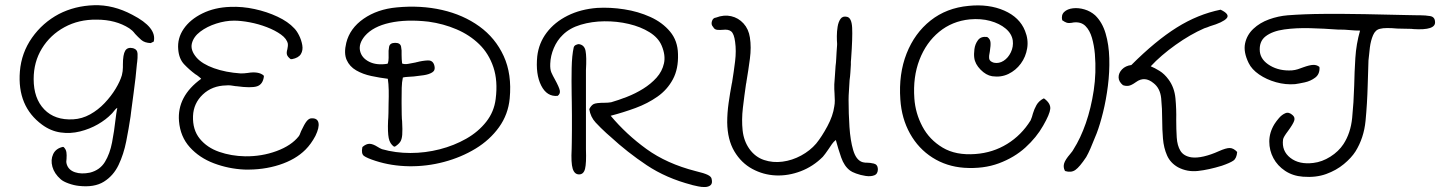

<svg xmlns="http://www.w3.org/2000/svg" viewBox="-20 -644 5648 753"><path d="M289 85Q270 83 249 75.5Q228 68 218 59Q193 37 185.5 10Q178 -17 188.5 -39.5Q199 -62 227 -68L230 -67Q239 -58 240.5 -46.5Q242 -35 241 -24Q241 -23 241 -22Q240 -15 240 -10Q240 -5 242 1Q249 23 274 31.5Q299 40 333 33Q372 23 391.5 -9Q411 -41 419.5 -85.5Q428 -130 433 -175Q434 -181 434.5 -186.5Q435 -192 436 -198Q437 -204 438 -210Q439 -216 440 -221Q436 -219 432 -214.5Q428 -210 425 -206Q423 -203 420.5 -200.5Q418 -198 417 -197Q396 -175 364 -156.5Q332 -138 294 -128.5Q256 -119 217.5 -124.5Q179 -130 145 -155Q47 -227 58 -364Q64 -437 105.5 -496Q147 -555 211 -589Q273 -621 348.5 -623.5Q424 -626 499 -586Q596 -536 583 -481L571 -475Q547 -476 534 -487.5Q521 -499 510 -511Q504 -519 498.5 -524Q493 -529 487 -533Q434 -567 359 -567Q289 -568 233 -537.5Q177 -507 144.5 -454Q112 -401 112 -334Q112 -258 153.5 -215Q195 -172 267 -176Q302 -178 333.5 -195.5Q365 -213 390.5 -240Q416 -267 433.5 -296Q451 -325 458 -349Q462 -365 462 -380V-391Q462 -430 471 -445Q480 -460 502 -455Q519 -450 519.5 -433Q520 -416 518 -401Q517 -396 517 -394Q515 -368 511.5 -338.5Q508 -309 504 -279Q502 -264 500 -249Q498 -234 496 -219Q495 -211 494 -203.5Q493 -196 492 -187Q485 -140 475 -89.5Q465 -39 445 3Q425 45 387.5 68.5Q350 92 289 85Z M938 21Q876 18 819 -3.5Q762 -25 724.5 -66.5Q687 -108 682 -169Q674 -266 769 -335Q768 -336 767 -337Q766 -338 765 -339Q761 -342 757 -345.5Q753 -349 746 -353Q723 -370 702.5 -391.5Q682 -413 679 -450Q675 -494 700.5 -531Q726 -568 774 -591.5Q822 -615 883 -617Q930 -619 978.5 -608.5Q1027 -598 1068.5 -578.5Q1110 -559 1134 -533Q1144 -523 1153 -505Q1162 -487 1165.5 -467Q1169 -447 1160 -432Q1151 -417 1125 -412H1120Q1108 -421 1105.5 -429.5Q1103 -438 1107 -451Q1110 -466 1109 -472Q1105 -492 1082 -508.5Q1059 -525 1026.5 -537.5Q994 -550 959.5 -556.5Q925 -563 898 -563Q864 -563 828 -551.5Q792 -540 765.5 -520Q739 -500 732.5 -473.5Q726 -447 751 -418Q773 -393 819 -376.5Q865 -360 924 -356Q931 -356 938 -356.5Q945 -357 952 -358Q994 -365 1014 -348L1015 -344Q1011 -313 988 -305.5Q965 -298 907 -306Q906 -306 905 -306Q894 -308 884.5 -309Q875 -310 867 -309Q812 -308 775.5 -273.5Q739 -239 737 -189Q735 -135 763.5 -100Q792 -65 839.5 -48.5Q887 -32 941 -31Q1006 -30 1064.5 -51.5Q1123 -73 1152 -110Q1153 -111 1155 -115Q1157 -119 1161 -130Q1174 -158 1183 -169Q1192 -180 1202 -180Q1225 -181 1229 -162.5Q1233 -144 1217 -111Q1200 -79 1178 -57Q1139 -18 1075.5 2.5Q1012 23 938 21Z M1453 -13Q1419 -24 1407.5 -32.5Q1396 -41 1401 -66L1402 -68Q1416 -80 1429 -80Q1442 -80 1461 -68Q1465 -65 1469.5 -63Q1474 -61 1478 -59Q1531 -44 1589.5 -44Q1648 -44 1704.5 -58.5Q1761 -73 1808.5 -100Q1856 -127 1887 -166.5Q1918 -206 1924 -256Q1933 -327 1915 -380.5Q1897 -434 1859.5 -470.5Q1822 -507 1770.5 -529Q1719 -551 1661 -559Q1574 -569 1508.5 -554.5Q1443 -540 1411 -503Q1386 -473 1392 -445Q1398 -417 1427.5 -402Q1457 -387 1500 -394Q1505 -402 1504 -430Q1503 -445 1506 -460.5Q1509 -476 1530 -476Q1550 -476 1553 -461Q1556 -446 1555 -431Q1555 -430 1555 -429Q1555 -421 1555.5 -412Q1556 -403 1557 -395Q1567 -391 1580.5 -393.5Q1594 -396 1610 -399Q1612 -400 1613 -400Q1614 -400 1614 -400Q1636 -406 1657.5 -407Q1679 -408 1684 -385Q1688 -368 1675 -360Q1662 -352 1641.5 -349Q1621 -346 1602 -344H1601Q1589 -343 1578.5 -342.5Q1568 -342 1560 -340Q1556 -322 1555.5 -299.5Q1555 -277 1555 -252Q1555 -248 1555 -244.5Q1555 -241 1555 -237Q1555 -215 1555.5 -194.5Q1556 -174 1557 -169Q1559 -134 1557.5 -115.5Q1556 -97 1549.5 -87.5Q1543 -78 1529 -69H1525Q1509 -80 1504.5 -102.5Q1500 -125 1502 -171Q1503 -179 1503.5 -201Q1504 -223 1504 -239Q1505 -265 1504.5 -290Q1504 -315 1501 -335Q1469 -339 1436 -346Q1403 -353 1377 -368Q1351 -383 1339.5 -409Q1328 -435 1338 -476Q1352 -533 1406 -570.5Q1460 -608 1536 -615Q1630 -624 1713.5 -605Q1797 -586 1860 -540.5Q1923 -495 1955.5 -424Q1988 -353 1979 -258Q1973 -195 1937 -145Q1901 -95 1845 -61Q1789 -27 1721.5 -9Q1654 9 1584.5 8Q1515 7 1453 -13Z M2693 81Q2593 55 2516.5 4Q2440 -47 2374 -108Q2370 -111 2366.5 -114.5Q2363 -118 2358 -122Q2336 -142 2316 -163.5Q2296 -185 2291 -216Q2298 -230 2307.5 -235.5Q2317 -241 2353 -241Q2358 -241 2365 -241.5Q2372 -242 2377 -243Q2405 -251 2438.5 -264Q2472 -277 2502.5 -296Q2533 -315 2555 -339.5Q2577 -364 2584 -395.5Q2591 -427 2575 -465Q2562 -496 2527.5 -517.5Q2493 -539 2446.5 -550Q2400 -561 2350.5 -560.5Q2301 -560 2257.5 -547Q2214 -534 2187 -507Q2165 -486 2152 -455.5Q2139 -425 2138 -394Q2137 -372 2142.5 -359.5Q2148 -347 2156 -333Q2173 -302 2175.5 -289Q2178 -276 2167 -268Q2125 -264 2102.5 -308.5Q2080 -353 2087 -423Q2093 -475 2124 -516Q2155 -557 2206 -582.5Q2257 -608 2322 -613Q2373 -616 2428 -607.5Q2483 -599 2530.5 -577.5Q2578 -556 2608 -520Q2638 -484 2639 -432Q2641 -374 2619 -333Q2597 -292 2558.5 -265Q2520 -238 2472.5 -220.5Q2425 -203 2375 -190Q2436 -117 2515.5 -59.5Q2595 -2 2708 27Q2742 35 2756 42Q2770 49 2771 58Q2775 75 2767 82Q2759 89 2745.5 89.5Q2732 90 2718.5 87Q2705 84 2696 82Q2694 81 2693 81ZM2251 40Q2233 40 2226 17.5Q2219 -5 2222 -60Q2222 -65 2222.5 -86Q2223 -107 2223 -135.5Q2223 -164 2223 -192.5Q2223 -221 2222.5 -243Q2222 -265 2222 -272Q2221 -328 2222 -377.5Q2223 -427 2230 -458Q2232 -465 2239 -468Q2246 -471 2250 -471Q2272 -468 2276.5 -444.5Q2281 -421 2278 -369V-59Q2280 -4 2274.5 18Q2269 40 2251 40Z M3023 44Q2974 42 2930.5 18.5Q2887 -5 2860 -50.5Q2833 -96 2832 -164Q2832 -201 2837.5 -240Q2843 -279 2850 -316Q2850 -317 2851 -320Q2858 -363 2863 -404Q2868 -445 2863 -480Q2859 -511 2848 -520.5Q2837 -530 2814 -527Q2814 -527 2813 -527Q2804 -526 2793 -527Q2782 -528 2777 -538Q2768 -547 2772 -560.5Q2776 -574 2788 -575Q2819 -587 2847.5 -580.5Q2876 -574 2896 -552Q2916 -530 2921 -497Q2927 -459 2921 -413.5Q2915 -368 2907 -321V-319Q2907 -318 2906 -316Q2899 -268 2893.5 -221Q2888 -174 2892.5 -132.5Q2897 -91 2919 -60Q2942 -28 2976.5 -16.5Q3011 -5 3049 -10Q3087 -15 3122 -34Q3157 -53 3181 -81Q3203 -108 3225 -149Q3247 -190 3252 -227Q3254 -237 3254 -249.5Q3254 -262 3253 -275V-276Q3252 -285 3252 -294.5Q3252 -304 3252 -313Q3253 -330 3254.5 -348Q3256 -366 3257 -385Q3259 -399 3259.5 -413Q3260 -427 3261 -440Q3262 -447 3262 -454Q3262 -461 3263 -468Q3263 -469 3263 -474Q3262 -484 3262 -502Q3262 -520 3265 -539Q3268 -558 3276.5 -570Q3285 -582 3302 -578Q3320 -574 3322 -535.5Q3324 -497 3318 -414Q3317 -407 3317 -401.5Q3317 -396 3317 -390Q3316 -374 3315 -358.5Q3314 -343 3312 -330Q3311 -308 3309.5 -288.5Q3308 -269 3308 -252Q3308 -199 3311.5 -146Q3315 -93 3326 -55.5Q3337 -18 3360 -9Q3362 -8 3365 -7.5Q3368 -7 3374 -6H3380Q3392 -6 3407 -2.5Q3422 1 3423 19Q3423 38 3409 43.5Q3395 49 3375 46Q3355 43 3337.5 36.5Q3320 30 3314 25Q3291 8 3279 -26.5Q3267 -61 3258 -95Q3249 -88 3242.5 -78.5Q3236 -69 3230 -60Q3215 -38 3207 -29Q3169 9 3120.5 27.5Q3072 46 3023 44Z M3761 14Q3692 9 3637 -26Q3582 -61 3549 -120Q3516 -179 3511 -254Q3504 -354 3535.5 -434Q3567 -514 3629.5 -563.5Q3692 -613 3779 -621Q3858 -629 3918.5 -602.5Q3979 -576 4000 -523Q4014 -489 4008.5 -455Q4003 -421 3983.5 -394.5Q3964 -368 3935 -354Q3906 -340 3871 -345Q3847 -349 3825.5 -371Q3804 -393 3801 -417Q3799 -431 3801.5 -451Q3804 -471 3815.5 -486.5Q3827 -502 3851 -499L3853 -498Q3863 -491 3864.5 -479Q3866 -467 3862 -442Q3858 -425 3859.5 -414Q3861 -403 3878 -398Q3898 -394 3916 -405.5Q3934 -417 3944.5 -439Q3955 -461 3952 -485Q3948 -512 3924 -532Q3900 -552 3863.5 -562Q3827 -572 3783 -568Q3714 -561 3663 -519Q3612 -477 3586 -409.5Q3560 -342 3566 -258Q3570 -200 3597.5 -148Q3625 -96 3677 -65Q3729 -34 3806 -40Q3874 -45 3930 -79.5Q3986 -114 4022 -172Q4028 -186 4031 -199Q4036 -216 4045 -232Q4054 -248 4073 -258L4076 -257Q4101 -238 4099 -217Q4097 -196 4071 -151Q4045 -105 4001.5 -65.5Q3958 -26 3897.5 -3.5Q3837 19 3761 14Z M4600 12Q4570 -5 4557 -34.5Q4544 -64 4541 -100.5Q4538 -137 4538 -172Q4538 -219 4534 -258.5Q4530 -298 4504 -318Q4469 -347 4435 -322Q4417 -309 4406 -307.5Q4395 -306 4384 -310Q4367 -324 4367 -341Q4367 -358 4380.5 -372Q4394 -386 4417 -389Q4512 -484 4595 -536Q4678 -588 4767 -606Q4805 -588 4790.5 -572Q4776 -556 4725 -541Q4719 -539 4715 -537Q4706 -534 4703 -533Q4648 -509 4590.5 -468Q4533 -427 4493 -384Q4508 -378 4527.5 -366Q4547 -354 4563 -332Q4586 -301 4590 -258Q4594 -215 4593 -174Q4593 -137 4595 -105Q4597 -73 4609.5 -52.5Q4622 -32 4652 -27Q4673 -24 4701 -30.5Q4729 -37 4760 -51Q4789 -64 4803.5 -63.5Q4818 -63 4832 -48Q4830 -23 4817 -14Q4804 -5 4772 6Q4720 22 4678 26.5Q4636 31 4600 12ZM4158 27 4156 25Q4149 11 4153.5 -3.5Q4158 -18 4177 -40Q4188 -53 4190 -58Q4218 -102 4238.5 -161Q4259 -220 4269.5 -289.5Q4280 -359 4274 -432Q4271 -466 4262.5 -495.5Q4254 -525 4237 -542Q4220 -559 4191 -556Q4172 -552 4163.5 -555Q4155 -558 4147 -564H4146Q4141 -585 4153.5 -597Q4166 -609 4188 -611.5Q4210 -614 4233.5 -607Q4257 -600 4275 -584Q4303 -557 4316 -513Q4329 -469 4330.5 -415.5Q4332 -362 4325 -307Q4318 -252 4306 -203.5Q4294 -155 4281 -121Q4265 -81 4256.5 -61.5Q4248 -42 4240 -28Q4214 11 4197.5 22.5Q4181 34 4158 27Z M5090 49Q5050 46 5020 26Q4990 6 4974 -24Q4958 -54 4958 -89Q4958 -124 4978 -157Q4979 -158 4980 -160Q4985 -168 4996 -181Q5007 -194 5021 -200Q5035 -206 5050 -192Q5060 -183 5055.5 -170Q5051 -157 5032 -131Q5013 -106 5012 -97Q5006 -52 5040.5 -25Q5075 2 5131 -5Q5165 -9 5197.5 -29.5Q5230 -50 5249 -79Q5277 -122 5283 -181.5Q5289 -241 5291 -308Q5292 -361 5295.5 -416.5Q5299 -472 5314 -524Q5304 -524 5294.5 -524.5Q5285 -525 5274 -526Q5264 -527 5254 -527.5Q5244 -528 5233 -528Q5231 -528 5227 -528Q5174 -532 5118.5 -533.5Q5063 -535 5016.5 -528.5Q4970 -522 4943.5 -501.5Q4917 -481 4921 -441Q4925 -408 4961.5 -386.5Q4998 -365 5047 -368Q5059 -369 5070 -372.5Q5081 -376 5091 -380Q5116 -389 5130 -389.5Q5144 -390 5154 -382L5155 -379Q5156 -353 5138 -339.5Q5120 -326 5097 -321Q5074 -316 5059 -314Q5022 -311 4984.5 -321.5Q4947 -332 4918 -352Q4889 -372 4877 -397Q4856 -440 4863 -473.5Q4870 -507 4895.5 -531Q4921 -555 4957 -568Q4993 -581 5030 -584Q5094 -589 5172.5 -589.5Q5251 -590 5333.5 -588.5Q5416 -587 5493 -585Q5506 -585 5519 -584.5Q5532 -584 5545 -584Q5547 -584 5552 -584Q5570 -584 5588.5 -581Q5607 -578 5608 -559Q5612 -524 5522 -530Q5519 -531 5507 -531Q5495 -531 5481.5 -531.5Q5468 -532 5460 -532Q5439 -534 5421 -534Q5403 -534 5392 -531Q5374 -527 5365 -506Q5356 -485 5352.5 -458Q5349 -431 5347 -407Q5346 -391 5346 -375Q5346 -359 5345 -343Q5345 -335 5344.5 -327Q5344 -319 5344 -311Q5342 -237 5335.5 -170Q5329 -103 5296 -50Q5280 -25 5250.5 -0.5Q5221 24 5181 38.5Q5141 53 5090 49Z"/></svg>

Font: Yuji Hentaigana Akebono
Style: Regular
Weight: 400
Designer: Kataoka Yuji
Foundry: Kinuta Font Factory
Version: Version 3.002